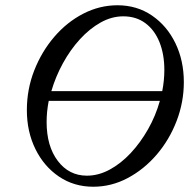

<svg xmlns="http://www.w3.org/2000/svg" viewBox="-20 -696 718 729"><path d="M334 13Q261 13 204 -25.5Q147 -64 114.5 -130Q82 -196 82 -278Q82 -357 110 -428.5Q138 -500 186 -556Q234 -612 296 -644Q358 -676 426 -676Q500 -676 557 -637Q614 -598 646 -532Q678 -466 678 -384Q678 -308 650.5 -236.5Q623 -165 575 -109Q527 -53 465 -20Q403 13 334 13ZM448 -634Q404 -634 362 -610.5Q320 -587 283.5 -547Q247 -507 219 -456Q191 -405 175 -350H596Q604 -391 604 -430Q604 -490 585.5 -536Q567 -582 532 -608Q497 -634 448 -634ZM310 -29Q354 -29 396.5 -52Q439 -75 476 -114.5Q513 -154 542 -205Q571 -256 587 -313H165Q157 -272 157 -233Q157 -141 199.5 -85Q242 -29 310 -29Z"/></svg>

Font: Junicode
Style: Italic
Weight: 400
Italic angle: -11°
Designer: Peter S. Baker
Version: Version 2.100; ttfautohint (v1.8.4)